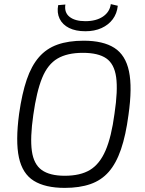

<svg xmlns="http://www.w3.org/2000/svg" viewBox="-20 -901 704 934"><path d="M387 -703Q482 -703 536.5 -668Q591 -633 607.5 -554Q624 -475 605 -342Q592 -243 568.5 -174.5Q545 -106 509 -65Q473 -24 420 -5.5Q367 13 295 13Q200 13 144.5 -21.5Q89 -56 72 -135Q55 -214 73 -348Q87 -446 110 -513.5Q133 -581 169.5 -623Q206 -665 259.5 -684Q313 -703 387 -703ZM383 -644Q307 -644 259.5 -616Q212 -588 185 -522Q158 -456 142 -342Q126 -231 135 -166.5Q144 -102 183 -74Q222 -46 295 -46Q371 -46 418 -74.5Q465 -103 493.5 -169Q522 -235 537 -348Q554 -461 545 -525.5Q536 -590 497 -617Q458 -644 383 -644ZM519 -881 553 -873Q549 -835 528.5 -807.5Q508 -780 474 -764.5Q440 -749 395 -749Q348 -749 316 -765Q284 -781 270 -810Q256 -839 263 -876L298 -879Q292 -840 318.5 -819Q345 -798 395 -798Q448 -798 481 -820.5Q514 -843 519 -881Z"/></svg>

Font: Exo 2 Light
Style: Italic
Weight: 300
Italic angle: -8°
Designer: Natanael Gama
Foundry: Natanael Gama
Version: Version 2.010